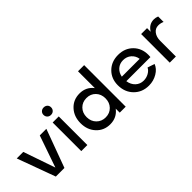

<svg xmlns="http://www.w3.org/2000/svg" viewBox="80 -1564 2411 2411"><g transform="rotate(-45 1285.5 -359.0)"><path d="M213 0 27 -508H143L289 -84L436 -508H553L366 0Z M773 -508V0H665V-508ZM651 -657Q651 -685 670 -703.5Q689 -722 718 -722Q748 -722 767 -704Q786 -686 786 -657Q786 -628 767 -609Q748 -590 718 -590Q689 -590 670 -609Q651 -628 651 -657Z M1345 -439V-738H1454V0H1348V-71Q1279 20 1161 20Q1051 20 978.5 -57.5Q906 -135 906 -254Q906 -373 978 -450.5Q1050 -528 1161 -528Q1277 -528 1345 -439ZM1014 -254Q1014 -179 1062 -130.5Q1110 -82 1182 -82Q1255 -82 1302 -130.5Q1349 -179 1349 -254Q1349 -329 1302 -377.5Q1255 -426 1182 -426Q1109 -426 1061.5 -377.5Q1014 -329 1014 -254Z M1847 -71Q1895 -71 1937 -94.5Q1979 -118 1996 -154L2090 -123Q2067 -61 1999 -20.5Q1931 20 1849 20Q1729 20 1651.5 -59Q1574 -138 1574 -260Q1574 -377 1650.5 -452.5Q1727 -528 1846 -528Q1964 -528 2040 -452.5Q2116 -377 2116 -259Q2116 -243 2114 -221H1686Q1696 -153 1740 -112Q1784 -71 1847 -71ZM1686 -301H2003Q1994 -361 1950 -399Q1906 -437 1843 -437Q1782 -437 1739.5 -399.5Q1697 -362 1686 -301Z M2479 -526Q2509 -526 2543 -513V-416Q2505 -433 2465 -433Q2411 -433 2378 -389.5Q2345 -346 2345 -278V0H2236V-508H2341V-443Q2390 -526 2479 -526Z"/></g></svg>

Font: Metropolitano Medium
Style: Regular
Weight: 500
Designer: Fonts by Alex Slobzheninov & Chris M. Simpson / Changes by Cristiano Sobral
Foundry: Fonts by Alex Slobzheninov & Chris M. Simpson / Changes by Cristiano Sobral
Version: Version 1.00;August 30, 2020;FontCreator 13.0.0.2681 64-bit